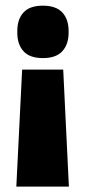

<svg xmlns="http://www.w3.org/2000/svg" viewBox="-20 -528 308 694"><path d="M208.5 -276.5 229 146.5H39L60 -276.5ZM135 -507.5Q182.5 -507.5 205.2 -483Q228 -458.5 228 -415.5V-410Q228 -367.5 205.2 -342.8Q182.5 -318 135 -318Q87.5 -318 65 -342.8Q42.5 -367.5 42.5 -410V-415.5Q42.5 -458.5 65 -483Q87.5 -507.5 135 -507.5Z"/></svg>

Font: Anek Odia Medium ExtraBold
Style: Regular
Weight: 800
Version: Version 1.003